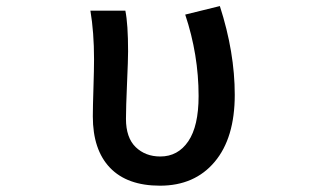

<svg xmlns="http://www.w3.org/2000/svg" viewBox="-20 -584 1040 617"><path d="M494.1 12.7Q388.7 12.7 333.5 -44.9Q278.3 -102.5 278.3 -210Q278.3 -240.2 280.3 -301.3Q282.2 -362.3 282.2 -393.6Q282.2 -480.5 270.5 -549.8H382.8Q391.6 -506.8 391.6 -418.9Q391.6 -392.6 388.2 -315.4Q384.8 -238.3 384.8 -202.1Q384.8 -141.6 416 -111.3Q447.3 -81.1 495.1 -81.1Q551.8 -81.1 585 -129.9Q618.2 -178.7 618.2 -275.4Q618.2 -408.2 575.2 -537.1L686.5 -564.5Q734.4 -416 734.4 -279.3Q734.4 -140.6 669.9 -64Q605.5 12.7 494.1 12.7Z"/></svg>

Font: GenEi Gothic M SemiBold
Style: Regular
Weight: 500
Designer: o_tamon (Modified); [Source Han Sans]
Ryoko NISHIZUKA  (kana & ideographs); Paul D. Hunt (Latin, Greek & Cyrillic); Wenl
Version: Version 1.1a;Original Version 1.004